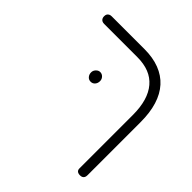

<svg xmlns="http://www.w3.org/2000/svg" viewBox="-190 -735 1039 1039"><g transform="rotate(45 330.0 -215.0)"><path d="M572 150Q563 150 556.5 147.5Q550 145 546.5 139.5Q543 134 543 127V-283Q543 -342 530 -386.5Q517 -431 491 -461.5Q465 -492 427 -507Q389 -522 338 -522H85Q75 -522 68.5 -525.5Q62 -529 58.5 -535.5Q55 -542 55 -551Q55 -561 58.5 -567Q62 -573 68.5 -576.5Q75 -580 84 -580H335Q400 -580 449.5 -561Q499 -542 532.5 -505Q566 -468 583 -413Q600 -358 600 -286V120Q600 130 597 136.5Q594 143 587.5 146.5Q581 150 572 150ZM254 -249Q239 -249 229.5 -260Q220 -271 220 -287Q220 -301 230.5 -312Q241 -323 254 -323Q268 -323 278 -312.5Q288 -302 288 -287Q288 -271 278.5 -260Q269 -249 254 -249Z"/></g></svg>

Font: Fredoka SemiExpanded Light
Style: Regular
Weight: 300
Width: 6
Designer: Ben Nathan
Foundry: Milena B. Brandão, Ben Nathan
Version: Version 2.001